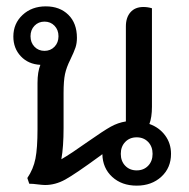

<svg xmlns="http://www.w3.org/2000/svg" viewBox="-20 -576 594 604"><path d="M518 -92Q518 -48 487.5 -20Q457 8 410 8Q363 8 333 -19.5Q303 -47 302 -91L294 -85Q216 -28 185 -11Q154 6 122 6Q114 6 98 4Q84 2 72 2L66 -16Q85 -44 91.5 -77Q98 -110 98 -170V-315Q98 -350 107 -372Q69 -374 45.5 -399Q22 -424 22 -461Q22 -502 51 -529Q80 -556 124 -556Q168 -556 195 -529.5Q222 -503 222 -457Q222 -440 217.5 -426.5Q213 -413 201 -388Q189 -364 184.5 -343Q180 -322 180 -283V-174Q180 -114 173 -75Q204 -93 256 -130Q306 -165 328.5 -177.5Q351 -190 376 -194V-493Q376 -521 390.5 -537.5Q405 -554 431 -554Q445 -554 458 -550V-240Q458 -207 450 -186Q481 -175 499.5 -150Q518 -125 518 -92ZM120 -416Q139 -416 151.5 -429Q164 -442 164 -462Q164 -482 151.5 -495Q139 -508 120 -508Q101 -508 88.5 -495Q76 -482 76 -462Q76 -442 88.5 -429Q101 -416 120 -416ZM460 -92Q460 -115 446 -129.5Q432 -144 410 -144Q388 -144 374 -129.5Q360 -115 360 -92Q360 -69 374 -54.5Q388 -40 410 -40Q432 -40 446 -54.5Q460 -69 460 -92Z"/></svg>

Font: Thasadith
Style: Bold
Weight: 700
Designer: Cadson Demak Co.,Ltd.
Foundry: Cadson Demak Co.,Ltd.
Version: Version 1.000; ttfautohint (v1.6)